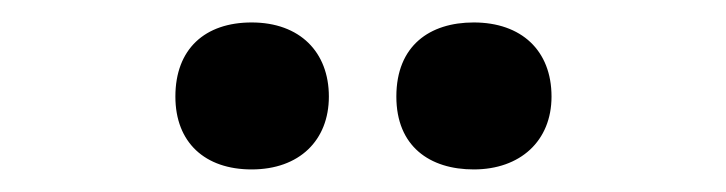

<svg xmlns="http://www.w3.org/2000/svg" viewBox="-20 -772 647 171"><path d="M136.2 -686C136.2 -645 162.6 -621.1 204.1 -621.1C246.6 -621.1 272.9 -647 272.9 -686C272.9 -725.6 247.1 -752 204.1 -752C162.6 -752 136.2 -728.5 136.2 -686ZM333 -686C333 -641.6 362.8 -621.1 401.9 -621.1C443.4 -621.1 471.2 -646.5 471.2 -686C471.2 -727.1 444.3 -752 401.9 -752C362.8 -752 333 -731.4 333 -686Z"/></svg>

Font: Open Sans bold
Style: Bold
Weight: 700
Foundry: Ascender Corporation
Version: Version 1.100;PS 001.100;hotconv 1.0.88;makeotf.lib2.5.64775